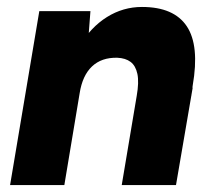

<svg xmlns="http://www.w3.org/2000/svg" viewBox="-20 -532 613 552"><path d="M9 0 93 -500H240L233 -408L165 0ZM330 0 373 -256 534 -280 486 0ZM373 -256Q380 -296 375 -319.5Q370 -343 355.5 -354Q341 -365 317 -366Q272 -367 244.5 -341Q217 -315 209 -264L162 -265Q175 -344 208 -399Q241 -454 287.5 -483Q334 -512 388 -512Q480 -512 517 -456.5Q554 -401 534 -286L530 -256Z"/></svg>

Font: Figtree ExtraBold
Style: Italic
Weight: 800
Italic angle: -9.5°
Foundry: Erik Kennedy
Version: Version 2.001;gftools[0.9.30]